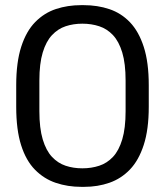

<svg xmlns="http://www.w3.org/2000/svg" viewBox="-20 -716 640 746"><path d="M296 10Q243 10 197 -5.5Q151 -21 116 -56.5Q81 -92 62 -152Q43 -212 43 -301V-385Q43 -474 62.5 -534.5Q82 -595 117 -630.5Q152 -666 197.5 -681Q243 -696 295 -696H305Q359 -696 405 -680.5Q451 -665 485 -629.5Q519 -594 538.5 -534Q558 -474 558 -385V-301Q558 -213 538.5 -153Q519 -93 485 -57.5Q451 -22 405.5 -6Q360 10 307 10ZM300 -62Q335 -62 365.5 -72Q396 -82 419 -106.5Q442 -131 455 -174.5Q468 -218 468 -284V-403Q468 -469 455 -512Q442 -555 419 -579.5Q396 -604 365.5 -614Q335 -624 300 -624Q265 -624 235 -614Q205 -604 182 -579.5Q159 -555 146 -512Q133 -469 133 -403V-284Q133 -218 146 -174.5Q159 -131 182 -106.5Q205 -82 235 -72Q265 -62 300 -62Z"/></svg>

Font: Chivo Mono Light
Style: Regular
Weight: 300
Monospace: yes
Designer: Hector Gatti
Foundry: Omnibus-Type
Version: Version 1.008